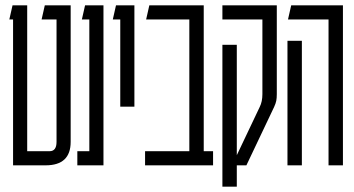

<svg xmlns="http://www.w3.org/2000/svg" viewBox="-20 -620 1326 720"><path d="M245 -88Q245 0 151 0H29V-547H15L27 -600H82V-53H166Q192 -53 192 -88V-547H136L148 -600H245Z M299 -600H368V0H270V-53H315V-547H287Z M431 -220V-547H403L415 -600H484V-220Z M779 -53V0H524V-53H690V-547H528L540 -600H744V-53Z M814 -452H868V-38L954 -219Q964 -239 964 -267V-547H814V-600H1018V-267Q1018 -252 1016 -242Q1014 -232 1008 -219L904 0H868V80H814Z M1212 0V-547H1060L1072 -600H1266V0ZM1058 0V-467H1112V0Z"/></svg>

Font: Karantina Light
Style: Regular
Weight: 300
Designer: Rony Koch
Foundry: Rony Koch
Version: Version 1.000; ttfautohint (v1.8.3)